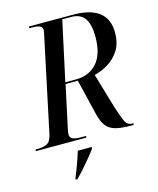

<svg xmlns="http://www.w3.org/2000/svg" viewBox="-158 -807 924 1122"><g transform="rotate(-15 303.5 -246.5)"><path d="M-24 0 -22 -10H-6Q24 -10 47 -21Q70 -32 79 -76L198 -638Q200 -648 202 -657Q204 -666 204 -670Q204 -692 186.5 -698Q169 -704 140 -704H124L127 -714H393Q603 -714 603 -550Q603 -486 576 -443.5Q549 -401 508 -376Q467 -351 424 -341L487 -128Q505 -70 519 -40Q533 -10 562 -10H570L568 0H551Q496 0 461 -9Q426 -18 405.5 -42.5Q385 -67 373 -114L320 -334H246L191 -79Q186 -56 186 -45Q186 -24 203.5 -17Q221 -10 250 -10H284L281 0ZM311 -344Q390 -344 438 -396.5Q486 -449 486 -557Q486 -630 460.5 -667Q435 -704 378 -704H325L247 -344ZM159 213Q191 136 214 61H299L297 71Q283 91 261 118Q239 145 214.5 172.5Q190 200 169 221H158Z"/></g></svg>

Font: Noto Serif Display SemiCondensed Medium
Style: Italic
Weight: 500
Width: 4
Italic angle: -12°
Designer: Monotype Design Team
Foundry: Monotype Imaging Inc.
Version: Version 2.009